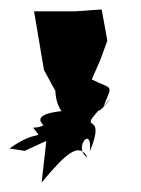

<svg xmlns="http://www.w3.org/2000/svg" viewBox="-35 -179 299 406"><path d="M17 140 63 119 53 207C106 143 133 121 150 154C118 135 161 83 155 141C192 52 128 105 174 54C175 62 219 4 184 46C203 -3 205 12 159 -11L177 -52L192 -93L180 -159L122 -155H37L58 -31L82 13C86 -16 74 26 95 56C39 62 44 78 65 92C60 62 75 90 35 91C57 121 48 90 -15 135Z"/></svg>

Font: Asimov Aggro
Style: Medium
Weight: 500
Designer: Google
Version: Version 2.000980; 2014